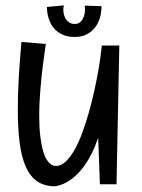

<svg xmlns="http://www.w3.org/2000/svg" viewBox="-20 -668 519 700"><path d="M415 -502 404.8 3.9H344.2L337.9 -166Q327.1 -133.8 314.7 -109.1Q302.2 -84.5 289.3 -66.2Q276.4 -47.9 263.4 -34.9Q250.5 -22 238.3 -13.2Q210 6.8 181.2 11.2Q142.6 11.2 116.5 -6.3Q90.3 -23.9 74.5 -59.1Q58.6 -94.2 51.8 -146.5Q44.9 -198.7 44.9 -268.1Q44.9 -321.3 48.3 -382.6Q51.8 -443.8 58.1 -515.1L147 -507.8Q134.3 -422.4 128.7 -358.4Q123 -294.4 123 -247.1Q123 -201.7 127 -170.2Q130.9 -138.7 136.7 -118.4Q142.6 -98.1 149.7 -86.9Q156.7 -75.7 163.6 -70.3Q170.4 -64.9 176 -64Q181.6 -63 184.1 -63Q202.6 -63 219.7 -79.1Q236.8 -95.2 252 -122.1Q267.1 -148.9 280 -184.1Q293 -219.2 303.7 -257.1Q314.5 -294.9 323 -333.3Q331.5 -371.6 337.4 -404.8Q343.3 -438 346.7 -463.6Q350.1 -489.3 351.1 -502ZM350.1 -645.5Q350.1 -622.1 343.8 -601.6Q337.4 -581.1 325 -565.9Q312.5 -550.8 294.4 -542Q276.4 -533.2 252.9 -533.2Q226.6 -533.2 207.5 -542Q188.5 -550.8 176 -565.7Q163.6 -580.6 157.5 -600.6Q151.4 -620.6 150.9 -642.6L212.9 -648.4Q211.9 -644.5 211.4 -640.6Q210.9 -636.7 210.9 -632.3Q210.9 -623 213.4 -613.8Q215.8 -604.5 220.9 -597.2Q226.1 -589.8 234.1 -585.2Q242.2 -580.6 252.9 -580.6Q263.2 -580.6 270.3 -585.7Q277.3 -590.8 281.7 -598.9Q286.1 -606.9 288.1 -616.7Q290 -626.5 290 -635.3Q290 -638.2 289.6 -641.4Q289.1 -644.5 289.1 -647.5Z"/></svg>

Font: Englebert
Style: Regular
Weight: 400
Designer: Astigmatic (AOETI)
Foundry: Astigmatic (AOETI)
Version: Version 1.000